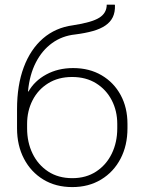

<svg xmlns="http://www.w3.org/2000/svg" viewBox="-20 -778 606 809"><path d="M284.7 10.3Q214.8 10.3 162.6 -21.5Q110.4 -53.2 81.1 -109.1Q51.8 -165 51.8 -237.3V-317.9Q51.8 -418.9 80.1 -494.6Q108.4 -570.3 161.1 -616Q213.9 -661.6 287.1 -671.4Q367.2 -683.6 398.4 -703.4Q429.7 -723.1 429.7 -758.3H463.4L464.4 -755.4Q465.3 -726.6 455.3 -705.8Q445.3 -685.1 424.3 -670.7Q403.3 -656.2 371.3 -647.2Q339.4 -638.2 296.9 -632.8Q241.7 -627 199.5 -596.4Q157.2 -565.9 130.9 -514.4Q104.5 -462.9 98.1 -394L99.6 -391.6Q125 -437 174.8 -464.1Q224.6 -491.2 288.1 -491.2Q356.4 -491.2 408 -460.9Q459.5 -430.7 488.3 -377.7Q517.1 -324.7 517.1 -255.9V-237.3Q517.1 -165 487.8 -109.1Q458.5 -53.2 406 -21.5Q353.5 10.3 284.7 10.3ZM284.7 -27.3Q342.8 -27.3 385.5 -55.4Q428.2 -83.5 451.2 -131.1Q474.1 -178.7 474.1 -237.3V-255.9Q474.1 -310.5 450.9 -355.5Q427.7 -400.4 385 -427Q342.3 -453.6 283.7 -453.6Q225.6 -453.6 182.9 -427Q140.1 -400.4 117.2 -355.5Q94.2 -310.5 94.2 -255.9V-237.3Q94.2 -178.2 117.2 -130.9Q140.1 -83.5 182.9 -55.4Q225.6 -27.3 284.7 -27.3Z"/></svg>

Font: Roboto Slab ExtraLight
Style: Regular
Weight: 250
Designer: Google
Version: Version 2.000; ttfautohint (v1.8.1.43-b0c9)